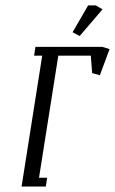

<svg xmlns="http://www.w3.org/2000/svg" viewBox="-20 -684 422 704"><path d="M59.1 0 134.8 -480H105L109.9 -512.2H355L381.8 -503.9L346.2 -408.2L317.9 -416L313 -480H193.8L123 -32.2H152.8L147.9 0ZM246.1 -565.9 303.2 -664.1H331.1L356 -649.9L272 -551.8Z"/></svg>

Font: Gawaa
Style: Italic
Weight: 400
Designer: T. Christopher White
Version: Version 1.0